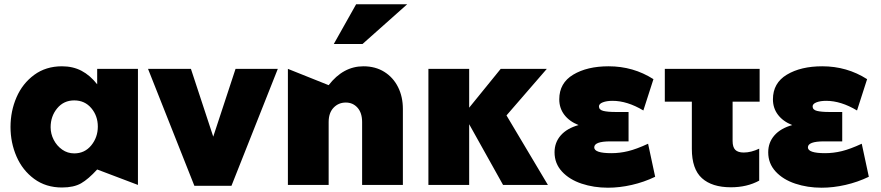

<svg xmlns="http://www.w3.org/2000/svg" viewBox="-20 -862 4105 895"><path d="M326 -394Q375 -394 405.5 -358Q436 -322 436 -272Q436 -222 405.5 -184.5Q375 -147 326 -147Q295 -147 270 -164.5Q245 -182 230.5 -210Q216 -238 216 -269Q216 -320 246.5 -357Q277 -394 326 -394ZM623 -541H433V-469Q400 -511 360 -532Q320 -553 269 -553Q194 -553 139.5 -513Q85 -473 57 -408.5Q29 -344 29 -270Q29 -197 57 -132.5Q85 -68 139.5 -28Q194 12 269 12Q324 12 358 -7.5Q392 -27 433 -72L623 0Z M1275 -541H1078L974 -225L870 -541H670L886 4H1059Z M1674 -553Q1580 -553 1512 -465L1322 -541V0H1512V-293Q1512 -336 1535 -360Q1558 -384 1592 -384Q1625 -384 1646.5 -360Q1668 -336 1668 -293V0H1858V-354Q1858 -411 1835.5 -456Q1813 -501 1771.5 -527Q1730 -553 1674 -553ZM1536 -657H1670L1878 -842H1640Z M2167 -541H1977V0H2167V-283L2325 0H2534L2341 -324L2529 -541H2314L2167 -360Z M2830 -148Q2869 -148 2908 -157.5Q2947 -167 3001 -192L3034 -38Q2982 -13 2925 0Q2868 13 2814 13Q2748 13 2691 -6Q2634 -25 2599.5 -62.5Q2565 -100 2565 -152Q2565 -198 2594 -231Q2623 -264 2677 -279Q2634 -296 2610.5 -327Q2587 -358 2587 -399Q2587 -475 2652 -514Q2717 -553 2817 -553Q2932 -553 3026 -493L2979 -347Q2904 -392 2835 -392Q2808 -392 2790 -385Q2772 -378 2772 -366Q2772 -350 2792.5 -345Q2813 -340 2849 -340H2910V-203H2825Q2750 -203 2750 -175Q2750 -148 2830 -148Z M3521 -541V-388H3395V-205Q3395 -176 3407.5 -163.5Q3420 -151 3447 -151Q3481 -151 3519 -169V-20Q3462 11 3387 11Q3299 11 3252 -31.5Q3205 -74 3205 -168V-388H3079V-541Z M3826 -148Q3865 -148 3904 -157.5Q3943 -167 3997 -192L4030 -38Q3978 -13 3921 0Q3864 13 3810 13Q3744 13 3687 -6Q3630 -25 3595.5 -62.5Q3561 -100 3561 -152Q3561 -198 3590 -231Q3619 -264 3673 -279Q3630 -296 3606.5 -327Q3583 -358 3583 -399Q3583 -475 3648 -514Q3713 -553 3813 -553Q3928 -553 4022 -493L3975 -347Q3900 -392 3831 -392Q3804 -392 3786 -385Q3768 -378 3768 -366Q3768 -350 3788.5 -345Q3809 -340 3845 -340H3906V-203H3821Q3746 -203 3746 -175Q3746 -148 3826 -148Z"/></svg>

Font: Geom Black
Style: Bold
Weight: 900
Version: Version 1.102